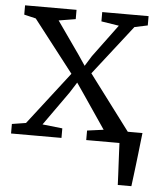

<svg xmlns="http://www.w3.org/2000/svg" viewBox="-52 -597 679 823"><g transform="rotate(5 287.0 -186.0)"><path d="M485.5 180Q484.5 157.5 483.5 134.8Q482.5 112 481.2 89.5Q480 67 479 44.5Q478 22 477 0L428 -51H571.5Q569 -28 566.2 -5Q563.5 18 561 41.2Q558.5 64.5 555.5 87.8Q552.5 111 549.8 134Q547 157 544 180ZM70.5 -50.5 246 -277.5 73 -500.5 22.5 -512.5V-552.5H244V-512.5L171.5 -500.5L269.5 -361L299.5 -316.5L326.5 -360L430.5 -500.5L354.5 -512.5V-552.5H554V-512.5L497.5 -500.5L331 -287L509.5 -49.5L564.5 -41V0H334V-41L404.5 -50.5L306 -195.5L274 -242L245.5 -197L141.5 -50.5L227.5 -41V0H10.5V-41Z"/></g></svg>

Font: Merriweather 24pt Light
Style: Regular
Weight: 300
Designer: Eben Sorkin
Foundry: Eben Sorkin
Version: Version 2.100